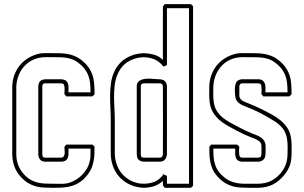

<svg xmlns="http://www.w3.org/2000/svg" viewBox="-20 -896 1465 926"><path d="M39.1 -479.5Q40 -507.8 48.8 -532.7Q57.6 -557.6 73 -577.6Q88.4 -597.7 110.4 -612.3Q132.3 -627 159.7 -634.8Q177.7 -640.1 197.8 -639.9Q217.8 -639.6 235.8 -639.6Q253.4 -639.6 270.8 -639.2Q288.1 -638.7 304.9 -635.7Q321.8 -632.8 337.6 -626.7Q353.5 -620.6 368.2 -609.9Q391.6 -592.3 405 -574Q418.5 -555.7 425.5 -535.2Q432.6 -514.6 434.3 -491.5Q436 -468.3 436 -440.9Q433.6 -438.5 430.9 -436Q428.2 -433.6 425.3 -431.2H299.3Q296.9 -434.1 294.9 -437Q293 -439.9 290.5 -442.4Q290.5 -445.8 291 -452.1Q291.5 -458.5 291.5 -465.6Q291.5 -472.7 290.5 -479.5Q289.6 -486.3 286.6 -490.7Q281.2 -494.1 273.4 -494.1H199.2Q196.3 -494.1 192.4 -493.4Q188.5 -492.7 186.5 -489.3Q185.1 -486.8 184.6 -483.9Q184.1 -481 184.1 -478V-151.9Q184.1 -149.4 184.6 -146.2Q185.1 -143.1 186.5 -140.6Q189 -137.2 192.4 -136.5Q195.8 -135.7 199.2 -135.7H273.4Q283.2 -135.7 287.1 -141.4Q291 -147 291.7 -155Q292.5 -163.1 291.5 -171.9Q290.5 -180.7 290.5 -187.5Q293 -189.9 294.9 -192.9Q296.9 -195.8 299.3 -198.7H425.3Q428.2 -196.3 430.9 -193.8Q433.6 -191.4 436 -189Q436 -170.9 435.3 -153.6Q434.6 -136.2 431.6 -119.9Q428.7 -103.5 422.6 -87.9Q416.5 -72.3 405.3 -57.1Q387.7 -33.7 369.4 -20.5Q351.1 -7.3 330.3 -0.5Q309.6 6.3 286.1 8.1Q262.7 9.8 235.8 9.8Q210.4 9.8 189.2 8.5Q168 7.3 149.2 1.7Q130.4 -3.9 113 -14.9Q95.7 -25.9 77.6 -45.9Q57.6 -68.4 48.3 -96.2Q39.1 -124 39.1 -153.3ZM58.6 -151.9Q58.6 -126 66.9 -102.5Q75.2 -79.1 92.3 -59.1Q107.4 -41.5 123.5 -31.5Q139.6 -21.5 157.5 -16.6Q175.3 -11.7 194.8 -10.7Q214.4 -9.8 235.8 -9.8Q255.9 -9.8 277.1 -9.5Q298.3 -9.3 317.4 -15.6Q334.5 -21.5 349.9 -31.5Q365.2 -41.5 377.9 -54.7Q390.6 -67.9 399.7 -83.7Q408.7 -99.6 412.6 -117.2Q416.5 -132.8 416.5 -148.2Q416.5 -163.6 416.5 -179.2H310.1Q310.1 -172.9 310.5 -164.8Q311 -156.7 310.1 -148.7Q309.1 -140.6 306.2 -133.3Q303.2 -126 296.4 -121.6Q291.5 -118.7 285.4 -117.4Q279.3 -116.2 273.4 -116.2H198.7Q181.6 -116.2 173.1 -126.7Q164.6 -137.2 164.6 -153.3V-479.5Q164.6 -483.9 165.5 -487.8Q166.5 -491.7 168 -495.6Q171.9 -505.4 180.7 -509.5Q189.5 -513.7 198.7 -513.7H273.4Q280.8 -513.7 288.6 -511.5Q296.4 -509.3 301.8 -503.4Q306.2 -498 308.1 -491.5Q310.1 -484.9 310.3 -477.8Q310.5 -470.7 310.3 -463.6Q310.1 -456.5 310.1 -450.7H416.5Q416.5 -474.1 414.6 -493.9Q412.6 -513.7 406.2 -531Q399.9 -548.3 387.9 -564Q376 -579.6 356.4 -594.2Q343.3 -604.5 328.6 -609.9Q314 -615.2 298.6 -617.4Q283.2 -619.6 267.6 -619.9Q252 -620.1 235.8 -620.1Q218.8 -620.1 200.9 -620.4Q183.1 -620.6 166 -616.7Q141.1 -610.8 121.6 -597.7Q102.1 -584.5 88.4 -565.9Q74.7 -547.4 67.1 -524.9Q59.6 -502.4 58.6 -478Z M514.2 -316.4Q514.2 -344.2 512.5 -374.3Q510.7 -404.3 511 -434.6Q511.2 -464.8 515.1 -493.9Q519 -522.9 530 -548.1Q541 -573.2 560.8 -593.8Q580.6 -614.3 612.8 -627.4Q627.9 -633.8 643.1 -636.2Q658.2 -638.7 673.8 -639.6Q698.7 -638.7 723.1 -632.1Q747.6 -625.5 765.6 -606.9V-864.7Q768.1 -867.2 770 -870.1Q772 -873 774.4 -876H900.4Q903.3 -873.5 906 -871.1Q908.7 -868.7 911.1 -866.2V0Q908.7 2.4 906 4.9Q903.3 7.3 900.4 9.8H774.4Q772 6.8 770 3.9Q768.1 1 765.6 -1.5V-23.4Q746.6 -6.3 724.9 1.2Q703.1 8.8 673.8 9.8Q639.2 8.3 610.6 -3.9Q582 -16.1 561 -37.1Q540 -58.1 527.8 -86.9Q515.6 -115.7 514.2 -150.4ZM533.7 -151.9Q535.2 -113.8 552 -82Q568.8 -50.3 601.6 -29.8Q613.3 -22.5 626.2 -18.1Q639.2 -13.7 652.8 -11.2Q655.3 -10.7 658.9 -10.5Q662.6 -10.3 666 -10.3Q669.9 -9.8 673.8 -9.8Q704.1 -10.7 725.6 -19.5Q747.1 -28.3 765.6 -51.3V-57.6Q767.6 -55.7 769 -54.7Q772.9 -52.7 777.1 -51.3Q781.2 -49.8 785.2 -47.9V-9.8H891.6V-856.4H785.2V-582Q781.2 -580.1 777.1 -578.4Q772.9 -576.7 768.6 -574.7Q750 -598.6 726.8 -608.9Q703.6 -619.1 673.8 -620.1Q659.7 -619.6 646.2 -617.2Q632.8 -614.7 619.6 -609.4Q590.3 -597.7 572.5 -577.9Q554.7 -558.1 545.2 -533.4Q535.6 -508.8 532.7 -480.5Q529.8 -452.1 530 -423.3Q530.3 -394.5 532 -366.7Q533.7 -338.9 533.7 -314.9ZM785.2 -151.9Q783.2 -135.3 774.9 -125.7Q766.6 -116.2 748.5 -116.2H673.8Q665.5 -116.2 657.2 -119.6Q648.9 -123 644.5 -130.4Q641.6 -135.7 640.6 -141.6Q639.6 -147.5 639.6 -153.3V-479.5Q639.6 -492.7 646 -500.2Q652.3 -507.8 662.4 -511.5Q672.4 -515.1 684.8 -516.1Q697.3 -517.1 709.2 -516.4Q721.2 -515.6 731.7 -514.6Q742.2 -513.7 748.5 -513.7Q759.8 -513.7 768.6 -509.3Q777.3 -504.9 782.2 -494.1Q785.2 -487.3 785.2 -478ZM765.6 -153.3Q765.6 -234.9 765.9 -314.9Q766.1 -395 765.6 -476.1Q765.6 -480.5 764.9 -483.6Q764.2 -486.8 761.7 -490.7Q756.3 -494.1 748.5 -494.1H674.3Q659.2 -494.1 659.2 -478V-151.9Q659.2 -149.4 659.7 -146.2Q660.2 -143.1 661.6 -140.6Q664.1 -137.2 667.5 -136.5Q670.9 -135.7 674.3 -135.7H748.5Q758.8 -135.7 761.7 -139.9Q764.6 -144 765.6 -153.3Z M1008.8 -478Q1008.8 -460 1008.5 -441.7Q1008.3 -423.3 1010.7 -404.8Q1014.2 -379.4 1025.4 -361.3Q1036.6 -343.3 1053.2 -329.6Q1069.8 -315.9 1089.8 -304.9Q1109.9 -293.9 1130.4 -283.2Q1146.5 -274.4 1163.1 -266.6Q1179.7 -258.8 1196.8 -252Q1205.1 -248.5 1214.6 -245.1Q1224.1 -241.7 1232.7 -236.6Q1241.2 -231.4 1248 -224.6Q1254.9 -217.8 1258.3 -208Q1260.3 -202.1 1260.7 -193.8Q1261.2 -185.5 1261.2 -177Q1261.2 -168.5 1260.7 -161.6Q1260.3 -154.8 1260.3 -151.9Q1260.3 -135.3 1250.2 -125.7Q1240.2 -116.2 1223.6 -116.2H1148.9Q1142.1 -116.2 1135.7 -118.2Q1129.4 -120.1 1124 -125Q1119.1 -129.9 1116.9 -137Q1114.7 -144 1114.3 -151.4Q1113.8 -158.7 1114.3 -166Q1114.7 -173.3 1114.7 -179.2H1008.8Q1008.8 -156.2 1010.5 -136.7Q1012.2 -117.2 1018.3 -99.6Q1024.4 -82 1035.9 -66.7Q1047.4 -51.3 1066.9 -36.6Q1080.6 -26.4 1094.7 -21Q1108.9 -15.6 1123.8 -12.9Q1138.7 -10.3 1154.3 -10Q1169.9 -9.8 1186 -9.8Q1204.6 -9.8 1222.7 -9.8Q1240.7 -9.8 1258.8 -13.7Q1275.9 -17.1 1291.7 -25.9Q1307.6 -34.7 1320.8 -47.1Q1334 -59.6 1344 -74.7Q1354 -89.8 1359.4 -106Q1366.7 -129.4 1366.7 -153.3Q1367.2 -170.4 1367.2 -188.7Q1367.2 -207 1364.7 -224.1Q1359.4 -256.8 1343.5 -276.9Q1327.6 -296.9 1299.8 -314Q1283.7 -323.7 1267.3 -333.3Q1251 -342.8 1233.9 -351.6Q1217.8 -359.9 1202.1 -366.7Q1186.5 -373.5 1169.4 -380.4Q1161.6 -383.3 1153.1 -387Q1144.5 -390.6 1137.2 -395.5Q1129.9 -400.4 1124.3 -407Q1118.7 -413.6 1116.2 -422.9Q1114.7 -428.2 1113.5 -439.9Q1112.3 -451.7 1112.5 -464.4Q1112.8 -477.1 1115.5 -488.5Q1118.2 -500 1124 -504.9Q1134.8 -513.7 1148.9 -513.7H1223.6Q1238.8 -513.7 1246.3 -508.1Q1253.9 -502.4 1257.1 -493.7Q1260.3 -484.9 1260.3 -473.6Q1260.3 -462.4 1260.3 -450.7H1366.7Q1366.7 -474.1 1364.7 -493.9Q1362.8 -513.7 1356.4 -531Q1350.1 -548.3 1338.1 -564Q1326.2 -579.6 1306.6 -594.2Q1293.5 -604.5 1278.8 -609.9Q1264.2 -615.2 1248.8 -617.4Q1233.4 -619.6 1217.8 -619.9Q1202.1 -620.1 1186 -620.1Q1168.9 -620.1 1151.1 -620.4Q1133.3 -620.6 1116.2 -616.7Q1091.3 -610.8 1071.8 -597.7Q1052.2 -584.5 1038.6 -565.9Q1024.9 -547.4 1017.3 -524.9Q1009.8 -502.4 1008.8 -478ZM989.3 -479.5Q990.2 -507.8 999 -532.7Q1007.8 -557.6 1023.2 -577.6Q1038.6 -597.7 1060.5 -612.3Q1082.5 -627 1109.9 -634.8Q1127.9 -640.1 1147.9 -639.9Q1168 -639.6 1186 -639.6Q1203.6 -639.6 1220.9 -639.2Q1238.3 -638.7 1255.1 -635.7Q1272 -632.8 1287.8 -626.7Q1303.7 -620.6 1318.4 -609.9Q1341.8 -592.3 1355.2 -574Q1368.7 -555.7 1375.7 -535.2Q1382.8 -514.6 1384.5 -491.5Q1386.2 -468.3 1386.2 -440.9Q1383.8 -438.5 1381.1 -436Q1378.4 -433.6 1375.5 -431.2H1249.5Q1247.1 -434.1 1245.1 -437Q1243.2 -439.9 1240.7 -442.4Q1240.7 -445.8 1241.2 -452.1Q1241.7 -458.5 1241.7 -465.6Q1241.7 -472.7 1240.7 -479.5Q1239.7 -486.3 1236.8 -490.7Q1231.4 -494.1 1223.6 -494.1H1149.4Q1134.3 -494.1 1134.3 -478V-434.1Q1134.3 -426.8 1138.2 -421.4Q1145 -411.6 1155 -407.2Q1165 -402.8 1175.8 -398.4Q1193.4 -391.6 1209.7 -384.3Q1226.1 -377 1243.2 -368.7Q1266.6 -356.9 1290.5 -344Q1314.5 -331.1 1334.2 -314.5Q1354 -297.9 1367.4 -276.4Q1380.9 -254.9 1384.3 -225.6Q1386.7 -207 1386.5 -188.7Q1386.2 -170.4 1386.2 -151.9Q1386.2 -132.3 1382.1 -113.3Q1377.9 -94.2 1368.2 -77.1Q1351.1 -47.4 1324 -24.7Q1296.9 -2 1262.7 5.4Q1243.7 9.8 1224.6 9.8Q1205.6 9.8 1186 9.8Q1160.6 9.8 1139.4 8.5Q1118.2 7.3 1099.4 1.7Q1080.6 -3.9 1063.2 -14.9Q1045.9 -25.9 1027.8 -45.9Q1014.2 -61 1006.3 -77.9Q998.5 -94.7 994.9 -112.5Q991.2 -130.4 990.2 -149.2Q989.3 -168 989.3 -187.5Q991.7 -189.9 993.7 -192.9Q995.6 -195.8 998 -198.7H1123.5Q1126.5 -196.3 1129.2 -193.8Q1131.8 -191.4 1134.3 -189Q1134.3 -187 1133.5 -180.2Q1132.8 -173.3 1132.8 -165.3Q1132.8 -157.2 1133.8 -149.9Q1134.8 -142.6 1138.2 -139.2Q1140.1 -136.7 1143.6 -136.2Q1147 -135.7 1149.4 -135.7H1223.6Q1233.4 -135.7 1237.1 -139.9Q1240.7 -144 1240.7 -153.3Q1241.7 -173.8 1240.7 -193.8Q1240.7 -200.7 1238.3 -204.6Q1235.4 -210.9 1229.5 -215.3Q1223.6 -219.7 1217 -223.1Q1210.4 -226.6 1203.4 -229Q1196.3 -231.4 1190.4 -233.9Q1172.9 -240.7 1155.5 -248.8Q1138.2 -256.8 1121.1 -266.1Q1098.1 -278.3 1076.4 -290.5Q1054.7 -302.7 1037.1 -318.4Q1019.5 -334 1007.3 -354.2Q995.1 -374.5 991.2 -402.8Q988.8 -420.9 989 -439.7Q989.3 -458.5 989.3 -476.6Z"/></svg>

Font: Preussische VI 9 Linie
Style: Regular
Weight: 400
Designer: Peter Wiegel
Foundry: Peter Wiegel
Version: Version 1.000 2009 initial release